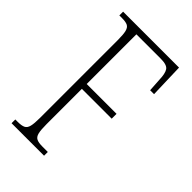

<svg xmlns="http://www.w3.org/2000/svg" viewBox="-217 -792 869 869"><g transform="rotate(45 217.5 -357.0)"><path d="M34 0V-24H50Q74 -24 86.5 -30Q99 -36 103.5 -54Q108 -72 108 -108V-606Q108 -642 103.5 -660Q99 -678 87 -684Q75 -690 51 -690H34V-714H392L397 -549H372L368 -612Q367 -651 356 -667.5Q345 -684 306 -684H149V-366H340V-335H149V-109Q149 -72 153.5 -54Q158 -36 170.5 -30Q183 -24 207 -24H242V0Z"/></g></svg>

Font: Noto Serif Myanmar ExtraCondensed ExtraLight
Style: Regular
Weight: 200
Width: 2
Designer: Ben Mitchell and the Monotype Design Team
Foundry: Monotype Imaging Inc.
Version: Version 2.106; ttfautohint (v1.8.4.7-5d5b)